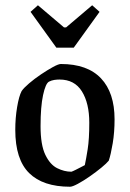

<svg xmlns="http://www.w3.org/2000/svg" viewBox="-20 -700 493 729"><path d="M246 9Q143 9 90.5 -43Q38 -95 38 -207Q38 -252 45 -293.5Q52 -335 62 -354Q70 -366 90.5 -383.5Q111 -401 135.5 -417.5Q160 -434 181 -445.5Q202 -457 211 -457Q312 -457 363.5 -402.5Q415 -348 415 -247Q415 -198 408 -156Q401 -114 393 -90Q385 -80 365 -63.5Q345 -47 320.5 -30Q296 -13 275.5 -2Q255 9 246 9ZM251 -48Q255 -49 267 -55Q279 -61 290.5 -67Q302 -73 302 -73Q307 -96 313 -134Q319 -172 319 -234Q319 -308 291 -353Q263 -398 206 -398Q196 -398 186 -396.5Q176 -395 166 -390Q153 -383 143.5 -339Q134 -295 134 -221Q134 -150 152 -112.5Q170 -75 197 -61.5Q224 -48 251 -48ZM194 -519 96 -655 124 -680 223 -596H231L330 -680L358 -655L260 -519Z"/></svg>

Font: Grenze Gotisch
Style: Regular
Weight: 400
Designer: Renata Polastri
Foundry: Omnibus-Type
Version: Version 1.001